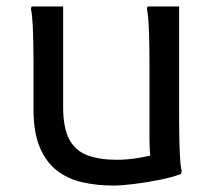

<svg xmlns="http://www.w3.org/2000/svg" viewBox="-20 -564 672 596"><path d="M332 12Q280 12 234.5 1.5Q189 -9 155.5 -35.5Q122 -62 103 -108Q84 -154 84 -224V-372Q84 -392 83.5 -424Q83 -456 81.5 -487Q80 -518 76 -536L78 -544H176V-232Q176 -166 195.5 -130.5Q215 -95 252.5 -81.5Q290 -68 343 -68Q375 -68 408.5 -73.5Q442 -79 467 -86L450 -62Q446 -76 445 -97Q444 -118 444 -140V-372Q444 -392 443.5 -424Q443 -456 441.5 -487Q440 -518 436 -536L438 -544H536V-196Q536 -176 536.5 -144Q537 -112 538.5 -81Q540 -50 544 -32L542 -24Q516 -14 476.5 -6Q437 2 397.5 7Q358 12 332 12Z"/></svg>

Font: Kufam
Style: Regular
Weight: 400
Designer: Wael Morcos, Artur Schmal
Foundry: Original Type
Version: Version 1.301; ttfautohint (v1.8.3)